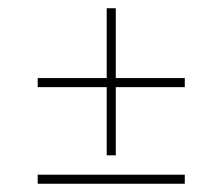

<svg xmlns="http://www.w3.org/2000/svg" viewBox="-20 -446 540 466"><path d="M71.5 -256.5H239V-426H261V-256.5H428.5V-234.5H261V-69H239V-234.5H71.5ZM71.5 -22H428.5V0H71.5Z"/></svg>

Font: Newsreader Text ExtraLight
Style: Regular
Weight: 275
Designer: Hugues Gentile
Foundry: Production Type
Version: Version 1.001